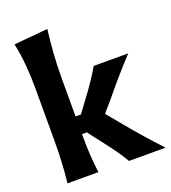

<svg xmlns="http://www.w3.org/2000/svg" viewBox="-148 -935 929 1044"><g transform="rotate(-20 316.5 -413.0)"><path d="M62.6 0H241.2Q234.5 -54 231.3 -103.7Q228.2 -153.4 228.2 -209.9V-224.6H255.9L323 -137.4Q349.6 -103.5 374 -69Q398.5 -34.5 418.6 0H630.1Q583.2 -49.9 539.1 -100.1Q495.1 -150.3 453.8 -200.4L383.6 -285.2L442.8 -354.1Q483 -403.4 525.5 -452.4Q567.9 -501.5 614.6 -551.3H414.5Q393.7 -515 369.3 -478.8Q344.9 -442.7 317.9 -406.4L259.1 -326.9H228.2V-546.2Q228.2 -621.8 233.2 -691.3Q238.2 -760.8 246.4 -826.4L50.2 -808.6Q64 -743.6 69.5 -678.8Q75.1 -614.1 75.1 -546.2V-239.5Q75.1 -170.9 71.9 -115.1Q68.8 -59.3 62.6 0Z"/></g></svg>

Font: Pinar-VF-FD
Style: Regular
Weight: 300
Designer: Amin Abedi
Version: Version 3.0